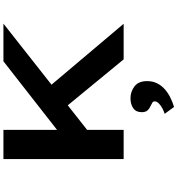

<svg xmlns="http://www.w3.org/2000/svg" viewBox="22 -762 1034 1118"><g transform="rotate(-90 539.0 -203.0)"><path d="M283.1 -166.5 244.6 -311.9 741.1 -700H960.3ZM171.7 0V-700H341.7V0ZM752.3 0 453.4 -363.5 554.8 -479.4 959.5 0ZM475.3 293.5 435.2 238.9Q449.2 234.7 465.8 226.2Q482.4 217.6 495 205.5Q507.6 193.4 507.6 181.2Q507.6 171.6 500.7 167.4Q493.9 163.3 483 158Q465.5 150.4 455.2 139Q444.8 127.6 444.8 104.9Q444.8 71.7 468.1 55.8Q491.4 39.8 525.3 39.8Q564.9 39.8 595.3 63.2Q625.7 86.6 625.7 136.9Q625.7 168.7 613.1 194.3Q600.6 220 578.7 239.3Q556.8 258.6 530 271.8Q503.2 285.1 475.3 293.5Z"/></g></svg>

Font: Lexend Zetta
Style: Regular
Weight: 400
Designer: Bonnie Shaver-Troup, Thomas Jockin
Foundry: Lexend
Version: Version 1.007